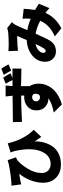

<svg xmlns="http://www.w3.org/2000/svg" viewBox="1000 -1920 999 3040"><g transform="rotate(-90 1500.0 -399.5)"><path d="M964.8 -365.2 853.5 -246.1Q825.2 -283.2 782.2 -350.6Q783.2 -267.6 761.7 -194.3Q740.2 -121.1 697.3 -62Q654.3 -2.9 582 31.2Q509.8 65.4 416 65.4Q287.1 65.4 207 -11.7Q127 -88.9 127 -218.8Q127 -317.4 167 -418.9Q207 -520.5 269.5 -593.8Q220.7 -588.9 162.1 -577.1Q147.5 -574.2 101.6 -563.5L81.1 -716.8Q111.3 -716.8 138.7 -719.7Q226.6 -726.6 330.1 -743.7Q433.6 -760.7 484.4 -778.3L529.3 -646.5Q501 -634.8 481.4 -622.1Q414.1 -568.4 347.7 -457.5Q281.2 -346.7 281.2 -240.2Q281.2 -172.9 321.3 -135.3Q361.3 -97.7 422.9 -97.7Q566.4 -97.7 627.4 -256.8Q688.5 -416 626 -678.7Q622.1 -687.5 615.7 -705.6Q609.4 -723.6 606.4 -731.4L751 -776.4Q810.5 -522.5 964.8 -365.2Z M2001 -763.7 1902.3 -722.7Q1868.2 -792 1834 -838.9L1933.6 -878.9Q1978.5 -812.5 2001 -763.7ZM1416 -326.2Q1416 -299.8 1435.5 -282.7Q1455.1 -265.6 1479.5 -265.6Q1507.8 -265.6 1524.4 -288.6Q1541 -311.5 1533.2 -364.3Q1514.6 -390.6 1479.5 -390.6Q1454.1 -390.6 1435.1 -374Q1416 -357.4 1416 -326.2ZM1859.4 -732.4 1785.2 -702.1H1935.5L1933.6 -560.5Q1845.7 -564.5 1656.2 -566.4Q1657.2 -519.5 1657.2 -428.7Q1696.3 -369.1 1696.3 -285.2Q1696.3 -245.1 1686 -204.6Q1675.8 -164.1 1651.4 -121.1Q1627 -78.1 1589.8 -41Q1552.7 -3.9 1495.1 28.3Q1437.5 60.5 1366.2 80.1L1239.3 -47.9Q1394.5 -78.1 1465.8 -134.8Q1460 -133.8 1448.2 -133.8Q1384.8 -133.8 1328.6 -184.6Q1272.5 -235.4 1272.5 -323.2Q1272.5 -411.1 1333.5 -463.9Q1394.5 -516.6 1483.4 -516.6Q1500 -516.6 1507.8 -515.6L1506.8 -565.4Q1324.2 -563.5 1090.8 -551.8L1086.9 -695.3Q1150.4 -694.3 1504.9 -700.2L1503.9 -711.9Q1498 -787.1 1493.2 -810.5H1666Q1662.1 -787.1 1658.2 -712.9V-701.2L1753.9 -702.1Q1721.7 -767.6 1694.3 -808.6L1792 -848.6Q1832 -790 1859.4 -732.4Z M2210.9 -175.8Q2236.3 -175.8 2257.8 -210Q2285.2 -252.9 2324.2 -336.9Q2259.8 -323.2 2221.7 -287.6Q2183.6 -252 2183.6 -212.9Q2183.6 -197.3 2191.9 -186.5Q2200.2 -175.8 2210.9 -175.8ZM2960.9 -284.2 2891.6 -117.2Q2838.9 -164.1 2816.4 -179.7Q2749 -21.5 2572.3 72.3L2444.3 -32.2Q2627.9 -111.3 2691.4 -262.7Q2587.9 -318.4 2487.3 -335.9Q2409.2 -159.2 2378.9 -111.3Q2316.4 -13.7 2208 -13.7Q2135.7 -13.7 2089.4 -60.5Q2043 -107.4 2043 -188.5Q2043 -305.7 2139.2 -386.7Q2235.4 -467.8 2385.7 -476.6Q2391.6 -490.2 2416.5 -548.3Q2441.4 -606.4 2452.1 -628.9Q2353.5 -626 2301.8 -623Q2265.6 -621.1 2216.8 -614.3L2210.9 -766.6Q2257.8 -761.7 2297.9 -761.7Q2413.1 -761.7 2497.1 -768.6Q2538.1 -771.5 2575.2 -786.1L2669.9 -711.9Q2642.6 -682.6 2632.8 -666Q2606.4 -622.1 2543 -466.8Q2636.7 -450.2 2723.6 -413.1L2724.6 -423.8Q2729.5 -494.1 2723.6 -542L2880.9 -524.4Q2876 -426.8 2863.3 -344.7Q2886.7 -331.1 2960.9 -284.2Z"/></g></svg>

Font: GenEi Gothic M Heavy
Style: Regular
Weight: 800
Designer: o_tamon (Modified); [Source Han Sans]
Ryoko NISHIZUKA  (kana & ideographs); Paul D. Hunt (Latin, Greek & Cyrillic); Wenl
Version: Version 1.1a;Original Version 1.004